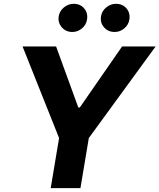

<svg xmlns="http://www.w3.org/2000/svg" viewBox="-20 -966 819 986"><path d="M95.9 -727.3H268.1L382.1 -414.1H389.9L606.9 -727.3H779.1L436.1 -257.1L393.1 0H240.4L283.4 -257.1ZM568.9 -801.8Q534.8 -801.8 514 -826Q493.3 -850.1 498.9 -883.2Q503.6 -909.8 525.7 -928.1Q547.9 -946.4 575.6 -946.4Q609.7 -946.4 629.8 -922.6Q649.9 -898.8 644.2 -865.1Q640.3 -838.8 618.4 -820.3Q596.6 -801.8 568.9 -801.8ZM351.6 -801.8Q317.8 -801.8 297.1 -826.2Q276.3 -850.5 281.6 -883.2Q286.2 -909.8 308.4 -928.1Q330.6 -946.4 358.3 -946.4Q392.4 -946.4 412.5 -922.6Q432.5 -898.8 426.8 -865.1Q422.9 -838.8 401.1 -820.3Q379.3 -801.8 351.6 -801.8Z"/></svg>

Font: Karasuma Gothic
Style: Bold Italic
Weight: 700
Italic angle: 9.39998°
Designer: Rasmus Andersson / Ryoko Nishizuka
Foundry: Genbu
Version: Version 1.00